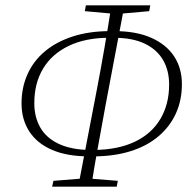

<svg xmlns="http://www.w3.org/2000/svg" viewBox="-20 -702 716 722"><path d="M315 -114Q232 -114 175.5 -138.5Q119 -163 90 -208Q61 -253 61 -313Q61 -373 83.5 -423Q106 -473 149 -509Q192 -545 254 -565Q316 -585 394 -585L391 -560Q302 -560 238.5 -529.5Q175 -499 142 -444Q109 -389 109 -314Q109 -262 131.5 -222.5Q154 -183 201 -161Q248 -139 318 -138ZM176 0 181 -22 294 -31H311L423 -22L419 0ZM274 0 344 -364Q359 -442 373 -523Q387 -604 399 -682H448L378 -312Q364 -234 349.5 -156Q335 -78 323 0ZM299 -660 303 -682H545L541 -660L428 -650H410ZM331 -114 333 -138Q424 -139 487 -169Q550 -199 583 -254.5Q616 -310 616 -384Q616 -437 593 -476.5Q570 -516 524 -538Q478 -560 407 -560L410 -585Q492 -585 548.5 -560Q605 -535 634.5 -490.5Q664 -446 664 -386Q664 -325 641.5 -275.5Q619 -226 576 -189.5Q533 -153 471 -133.5Q409 -114 331 -114Z"/></svg>

Font: Source Serif 4 36pt Light
Style: Italic
Weight: 300
Italic angle: -12°
Designer: Frank Grießhammer
Foundry: Adobe Systems Incorporated
Version: Version 4.004;hotconv 1.0.116;makeotfexe 2.5.65601